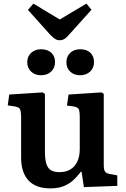

<svg xmlns="http://www.w3.org/2000/svg" viewBox="-20 -1030 698 1064"><path d="M259 14Q179 14 138 -30Q97 -74 97 -157V-378Q97 -411 91.5 -423.5Q86 -436 63 -440L23 -446L31 -506L216 -518L229 -510V-190Q229 -147 237 -122Q245 -97 262.5 -86.5Q280 -76 310 -76Q345 -76 370 -91Q395 -106 408.5 -135Q422 -164 422 -203V-378Q422 -413 416.5 -424.5Q411 -436 389 -440L351 -445L360 -506L542 -518L555 -510V-117Q555 -90 561.5 -80Q568 -70 587 -66L630 -58V0L445 7L432 -78H428Q406 -49 382.5 -28.5Q359 -8 329 3Q299 14 259 14ZM310 -807Q297 -807 285 -814.5Q273 -822 256 -840L135 -975L165 -1010L311 -922L459 -1010L487 -976L362 -837Q349 -822 337.5 -814.5Q326 -807 310 -807ZM424 -613Q390 -613 369 -633Q348 -653 348 -685Q348 -717 369 -737Q390 -757 424 -757Q461 -757 481 -737.5Q501 -718 501 -686Q501 -654 479.5 -633.5Q458 -613 424 -613ZM207 -613Q174 -613 152.5 -633Q131 -653 131 -685Q131 -717 152.5 -737Q174 -757 207 -757Q244 -757 264.5 -737.5Q285 -718 285 -686Q285 -654 263.5 -633.5Q242 -613 207 -613Z"/></svg>

Font: Literata 18pt SemiBold
Style: Regular
Weight: 600
Designer: Latin by Veronika Burian and Jose Scaglione. Greek by Irene Vlachou. Cyrillic by Vera Evstafieva.
Foundry: TypeTogether
Version: Version 3.103;gftools[0.9.29]